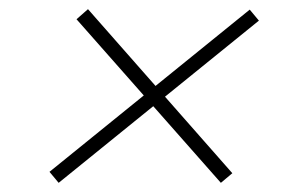

<svg xmlns="http://www.w3.org/2000/svg" viewBox="-20 -550 660 419"><path d="M108 -151 88 -175 525 -529 545 -505ZM462 -151 147 -508 172 -530 487 -172Z"/></svg>

Font: Roboto Serif 120pt Expanded Light
Style: Italic
Weight: 300
Width: 7
Italic angle: -10°
Designer: Greg Gazdowicz
Foundry: Commercial Type
Version: Version 1.008